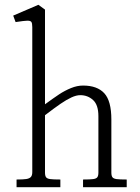

<svg xmlns="http://www.w3.org/2000/svg" viewBox="-20 -780 583 800"><path d="M114.5 -63V-667Q114.5 -683.5 110.5 -688.8Q106.5 -694 93.5 -693.8Q80.5 -693.5 45 -688L35 -715L140 -760L167.5 -740V-345.5Q202.5 -371 226.2 -386.8Q250 -402.5 275.8 -413Q301.5 -423.5 326 -423.5Q385 -423.5 414.5 -391.5Q444 -359.5 444 -282V-61Q444 -47.5 448.5 -41.5Q453 -35.5 465.8 -33.8Q478.5 -32 508 -32V0H326V-32Q355.5 -32 368.2 -33.8Q381 -35.5 385.5 -41.5Q390 -47.5 390 -61V-296Q390 -343 367.8 -363.2Q345.5 -383.5 314.5 -383.5Q298 -383.5 277.5 -374Q257 -364.5 232.2 -347.5Q207.5 -330.5 167.5 -300V-61Q167.5 -47.5 172 -41.5Q176.5 -35.5 189.2 -33.8Q202 -32 231.5 -32V0H49V-32Q76 -32 89.2 -34Q102.5 -36 108.5 -42.5Q114.5 -49 114.5 -63Z"/></svg>

Font: Didactic
Style: Regular
Weight: 400
Designer: Tyler Finck
Foundry: Etcetera Type Co
Version: Version 3.007;FEAKit 1.0